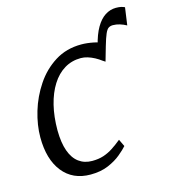

<svg xmlns="http://www.w3.org/2000/svg" viewBox="-105 -772 766 866"><g transform="rotate(-15 278.0 -338.5)"><path d="M408 -464.5 392.5 -543.5Q404.5 -593 423 -624.8Q441.5 -656.5 465.2 -671.8Q489 -687 515.5 -687Q530 -687 539.5 -684.8Q549 -682.5 556.5 -679L545 -597Q529.5 -605.5 513.8 -610.2Q498 -615 482.5 -615Q470.5 -615 462 -609.5Q453.5 -604 445.8 -586.2Q438 -568.5 427 -530.5ZM212 10Q129 10 82.2 -49Q35.5 -108 35.5 -210.5Q35.5 -267.5 54 -329.8Q72.5 -392 108.8 -446.2Q145 -500.5 198.5 -534.2Q252 -568 322 -568Q348.5 -568 379.2 -561.8Q410 -555.5 431 -544.5L408 -464.5L396.5 -472Q383.5 -482 367.8 -490.5Q352 -499 335.8 -504Q319.5 -509 304 -509Q261.5 -509 227.2 -488.2Q193 -467.5 168.8 -429Q144.5 -390.5 131.5 -337.8Q118.5 -285 118.5 -221Q119 -163 132.8 -124.5Q146.5 -86 172.5 -66.8Q198.5 -47.5 234.5 -47.5Q264.5 -47.5 288 -55.2Q311.5 -63 332.5 -76.8Q353.5 -90.5 375.5 -108.5L391.5 -75Q379.5 -61 355.2 -40.8Q331 -20.5 295.2 -5.2Q259.5 10 212 10Z"/></g></svg>

Font: Merriweather Light 18pt Light
Style: Italic
Weight: 300
Italic angle: -7.8°
Version: Version 2.101